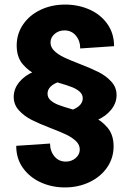

<svg xmlns="http://www.w3.org/2000/svg" viewBox="-20 -736 570 840"><path d="M342 -306Q342 -323 328.5 -335Q315 -347 294.5 -355Q274 -363 236 -374Q178 -391 142 -407.5Q106 -424 79.5 -455Q53 -486 53 -537Q53 -588 81 -629Q109 -670 157.5 -693Q206 -716 265 -716Q322 -716 371 -694.5Q420 -673 449.5 -631.5Q479 -590 479 -534L331 -524Q331 -557 312 -580Q293 -603 262 -603Q237 -603 219 -587.5Q201 -572 201 -550Q201 -529 218 -513Q235 -497 260 -485Q285 -473 327 -457Q379 -437 411.5 -420.5Q444 -404 467 -379Q490 -354 490 -320Q490 -285 466 -255.5Q442 -226 401.5 -209Q361 -192 312 -192L233 -245Q279 -245 310.5 -262Q342 -279 342 -306ZM51 -98 199 -108Q199 -75 218 -52Q237 -29 268 -29Q293 -29 311 -44.5Q329 -60 329 -82Q329 -103 312 -119Q295 -135 270 -147Q245 -159 203 -175Q151 -195 118.5 -211.5Q86 -228 63 -253Q40 -278 40 -312Q40 -347 64 -376.5Q88 -406 129 -423Q170 -440 218 -440L297 -387Q251 -387 219.5 -370Q188 -353 188 -326Q188 -309 201.5 -297Q215 -285 236 -277Q257 -269 295 -258Q351 -242 387.5 -225.5Q424 -209 450.5 -177.5Q477 -146 477 -96Q477 -45 449 -4Q421 37 372 60.5Q323 84 264 84Q207 84 158.5 62Q110 40 80.5 -1Q51 -42 51 -98Z"/></svg>

Font: Uncut Sans Variable
Style: Regular
Weight: 400
Designer: Kasper Nordkvist
Foundry: UNCUT.wtf
Version: Version 1.304;Glyphs 3.2 (3246)